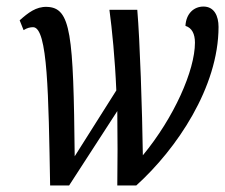

<svg xmlns="http://www.w3.org/2000/svg" viewBox="-20 -566 687 586"><path d="M133 0H191L338 -227C339 -150 339 -69 338 0H396C519 -111 647 -300 647 -484C647 -517 634 -546 601 -546C572 -546 548 -525 546 -487C566 -481 575 -462 575 -436C575 -351 511 -207 416 -92C414 -231 407 -443 399 -536H314C322 -476 331 -387 335 -290L208 -89C204 -463 197 -543 123 -545C90 -546 66 -527 40 -504L52 -474C63 -481 72 -483 81 -483C126 -483 128 -277 133 0Z"/></svg>

Font: Noto Serif ExtraCondensed
Style: Italic
Weight: 400
Width: 2
Italic angle: -12°
Designer: Monotype Design Team
Foundry: Monotype Imaging Inc.
Version: Version 2.014